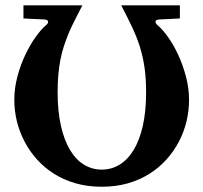

<svg xmlns="http://www.w3.org/2000/svg" viewBox="-20 -691 770 727"><path d="M695.8 -313Q695.8 -272 686.3 -231.9Q676.8 -191.9 657.7 -155.3Q638.7 -118.7 610.6 -87.4Q582.5 -56.2 545.9 -33Q509.3 -9.8 463.9 3.2Q418.5 16.1 365.2 16.1Q312 16.1 266.6 3.2Q221.2 -9.8 184.6 -33Q147.9 -56.2 119.9 -87.4Q91.8 -118.7 72.8 -155.3Q53.7 -191.9 43.9 -231.9Q34.2 -272 34.2 -313Q34.2 -356.9 45.7 -400.4Q57.1 -443.8 75 -481.7Q92.8 -519.5 113.8 -549.3Q134.8 -579.1 153.8 -595.2Q163.1 -602.5 162.1 -609.4Q161.1 -616.2 148.9 -617.2L68.8 -621.1V-670.9H292Q276.4 -640.6 263.2 -614.7Q250 -588.9 239.7 -564.2Q229.5 -539.6 221.7 -515.4Q213.9 -491.2 208.7 -464.6Q203.6 -438 200.9 -408Q198.2 -377.9 198.2 -341.8Q198.2 -269.5 210.7 -214.6Q223.1 -159.7 245.4 -122.8Q267.6 -85.9 298.1 -67.4Q328.6 -48.8 365.2 -48.8Q401.9 -48.8 432.6 -67.4Q463.4 -85.9 485.8 -122.8Q508.3 -159.7 520.8 -214.6Q533.2 -269.5 533.2 -341.8Q533.2 -393.6 527.3 -434.6Q521.5 -475.6 509.8 -513.2Q498 -550.8 480.2 -588.4Q462.4 -626 439 -670.9H661.1V-621.1L582 -617.2Q569.8 -616.2 568.8 -609.4Q567.9 -602.5 577.1 -595.2Q596.2 -579.1 617.2 -549.3Q638.2 -519.5 655.5 -481.7Q672.9 -443.8 684.3 -400.4Q695.8 -356.9 695.8 -313Z"/></svg>

Font: Charis SIL Afr
Style: Bold
Weight: 700
Foundry: SIL International
Version: Version 5.000